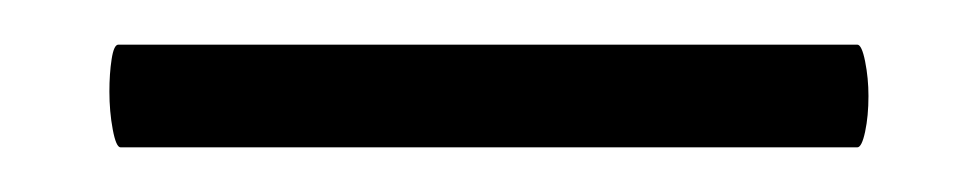

<svg xmlns="http://www.w3.org/2000/svg" viewBox="-20 13 438 86"><path d="M29 54Q29 46 30 39.5Q31 33 33 33H364Q366 33 367.5 40.5Q369 48 369 56Q369 65 367.5 72Q366 79 364 79H34Q32 79 30.5 71Q29 63 29 54Z"/></svg>

Font: Cormorant Garamond SemiBold
Style: Regular
Weight: 600
Designer: Christian Thalmann (Catharsis Fonts)
Foundry: Catharsis Fonts
Version: Version 4.000